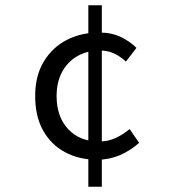

<svg xmlns="http://www.w3.org/2000/svg" viewBox="-20 -673 640 726"><path d="M348 -69Q279 -69 226 -97.5Q173 -126 143 -179.5Q113 -233 113 -310Q113 -387 146 -441Q179 -495 233.5 -522.5Q288 -550 354 -550Q402 -550 437 -533Q472 -516 496 -492L456 -440Q435 -460 411 -471Q387 -482 358 -482Q309 -482 272 -460.5Q235 -439 214.5 -400.5Q194 -362 194 -310Q194 -232 237.5 -185Q281 -138 355 -138Q390 -138 419 -152Q448 -166 470 -185L506 -133Q473 -103 432.5 -86Q392 -69 348 -69ZM314 33V-653H365V33Z"/></svg>

Font: Source Code Pro
Style: Regular
Weight: 400
Monospace: yes
Designer: Paul D. Hunt, Teo Tuominen
Foundry: Adobe Systems Incorporated
Version: Version 1.018;hotconv 1.0.116;makeotfexe 2.5.65601